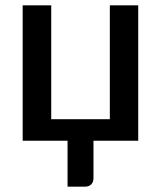

<svg xmlns="http://www.w3.org/2000/svg" viewBox="-20 -530 606 723"><path d="M393.6 -509.8H500.5V0H332V140.6Q332 155.8 323.7 164.1Q314.9 172.9 300.8 172.9H234.4V0H65.4V-509.8H172.9V-81.1H393.6Z"/></svg>

Font: Lato-SemiBold
Style: Regular
Weight: 500
Designer: Lukasz Dziedzic with Adam Twardoch and Botio Nikoltchev
Foundry: tyPoland Lukasz Dziedzic
Version: ""